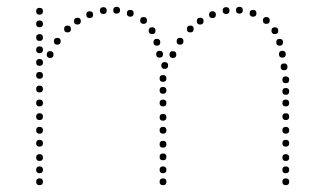

<svg xmlns="http://www.w3.org/2000/svg" viewBox="-20 -543 949 563"><path d="M96 -231Q86 -231 86 -241Q86 -251 96 -251Q106 -251 106 -241Q106 -231 96 -231ZM96 -191Q86 -191 86 -201Q86 -211 96 -211Q106 -211 106 -201Q106 -191 96 -191ZM96 -151Q86 -151 86 -161Q86 -171 96 -171Q106 -171 106 -161Q106 -151 96 -151ZM96 -113Q86 -113 86 -123Q86 -133 96 -133Q106 -133 106 -123Q106 -113 96 -113ZM96 -71Q86 -71 86 -81Q86 -91 96 -91Q106 -91 106 -81Q106 -71 96 -71ZM96 -35Q86 -35 86 -45Q86 -55 96 -55Q106 -55 106 -45Q106 -35 96 -35ZM96 0Q86 0 86 -10Q86 -20 96 -20Q106 -20 106 -10Q106 0 96 0ZM96 -500Q86 -500 86 -510Q86 -520 96 -520Q106 -520 106 -510Q106 -500 96 -500ZM96 -387Q86 -387 86 -397Q86 -407 96 -407Q106 -407 106 -397Q106 -387 96 -387ZM96 -350Q86 -350 86 -360Q86 -370 96 -370Q106 -370 106 -360Q106 -350 96 -350ZM96 -312Q86 -312 86 -322Q86 -332 96 -332Q106 -332 106 -322Q106 -312 96 -312ZM96 -272Q86 -272 86 -282Q86 -292 96 -292Q106 -292 106 -282Q106 -272 96 -272ZM96 -423Q86 -423 86 -433Q86 -443 96 -443Q106 -443 106 -433Q106 -423 96 -423ZM96 -463Q86 -463 86 -473Q86 -483 96 -483Q106 -483 106 -473Q106 -463 96 -463ZM458 -231Q448 -231 448 -241Q448 -251 458 -251Q468 -251 468 -241Q468 -231 458 -231ZM458 -189Q448 -189 448 -199Q448 -209 458 -209Q468 -209 468 -199Q468 -189 458 -189ZM458 -151Q448 -151 448 -161Q448 -171 458 -171Q468 -171 468 -161Q468 -151 458 -151ZM458 -110Q448 -110 448 -120Q448 -130 458 -130Q468 -130 468 -120Q468 -110 458 -110ZM458 -73Q448 -73 448 -83Q448 -93 458 -93Q468 -93 468 -83Q468 -73 458 -73ZM458 -35Q448 -35 448 -45Q448 -55 458 -55Q468 -55 468 -45Q468 -35 458 -35ZM458 0Q448 0 448 -10Q448 -20 458 -20Q468 -20 468 -10Q468 0 458 0ZM283 -502Q273 -502 273 -512Q273 -522 283 -522Q293 -522 293 -512Q293 -502 283 -502ZM322 -503Q312 -503 312 -513Q312 -523 322 -523Q332 -523 332 -513Q332 -503 322 -503ZM362 -494Q352 -494 352 -504Q352 -514 362 -514Q372 -514 372 -504Q372 -494 362 -494ZM401 -473Q391 -473 391 -483Q391 -493 401 -493Q411 -493 411 -483Q411 -473 401 -473ZM426 -443Q416 -443 416 -453Q416 -463 426 -463Q436 -463 436 -453Q436 -443 426 -443ZM448 -374Q438 -374 438 -384Q438 -394 448 -394Q458 -394 458 -384Q458 -374 448 -374ZM463 -341Q453 -341 453 -351Q453 -361 463 -361Q473 -361 473 -351Q473 -341 463 -341ZM440 -409Q430 -409 430 -419Q430 -429 440 -429Q450 -429 450 -419Q450 -409 440 -409ZM458 -303Q448 -303 448 -313Q448 -323 458 -323Q468 -323 468 -313Q468 -303 458 -303ZM243 -490Q233 -490 233 -500Q233 -510 243 -510Q253 -510 253 -500Q253 -490 243 -490ZM458 -268Q448 -268 448 -278Q448 -288 458 -288Q468 -288 468 -278Q468 -268 458 -268ZM207 -471Q197 -471 197 -481Q197 -491 207 -491Q217 -491 217 -481Q217 -471 207 -471ZM178 -448Q168 -448 168 -458Q168 -468 178 -468Q188 -468 188 -458Q188 -448 178 -448ZM148 -412Q138 -412 138 -422Q138 -432 148 -432Q158 -432 158 -422Q158 -412 148 -412ZM127 -373Q117 -373 117 -383Q117 -393 127 -393Q137 -393 137 -383Q137 -373 127 -373ZM818 -231Q808 -231 808 -241Q808 -251 818 -251Q828 -251 828 -241Q828 -231 818 -231ZM818 -191Q808 -191 808 -201Q808 -211 818 -211Q828 -211 828 -201Q828 -191 818 -191ZM818 -151Q808 -151 808 -161Q808 -171 818 -171Q828 -171 828 -161Q828 -151 818 -151ZM818 -113Q808 -113 808 -123Q808 -133 818 -133Q828 -133 828 -123Q828 -113 818 -113ZM818 -71Q808 -71 808 -81Q808 -91 818 -91Q828 -91 828 -81Q828 -71 818 -71ZM818 -35Q808 -35 808 -45Q808 -55 818 -55Q828 -55 828 -45Q828 -35 818 -35ZM818 0Q808 0 808 -10Q808 -20 818 -20Q828 -20 828 -10Q828 0 818 0ZM643 -502Q633 -502 633 -512Q633 -522 643 -522Q653 -522 653 -512Q653 -502 643 -502ZM682 -503Q672 -503 672 -513Q672 -523 682 -523Q692 -523 692 -513Q692 -503 682 -503ZM722 -494Q712 -494 712 -504Q712 -514 722 -514Q732 -514 732 -504Q732 -494 722 -494ZM761 -473Q751 -473 751 -483Q751 -493 761 -493Q771 -493 771 -483Q771 -473 761 -473ZM786 -443Q776 -443 776 -453Q776 -463 786 -463Q796 -463 796 -453Q796 -443 786 -443ZM808 -374Q798 -374 798 -384Q798 -394 808 -394Q818 -394 818 -384Q818 -374 808 -374ZM813 -337Q803 -337 803 -347Q803 -357 813 -357Q823 -357 823 -347Q823 -337 813 -337ZM800 -409Q790 -409 790 -419Q790 -429 800 -429Q810 -429 810 -419Q810 -409 800 -409ZM818 -299Q808 -299 808 -309Q808 -319 818 -319Q828 -319 828 -309Q828 -299 818 -299ZM603 -490Q593 -490 593 -500Q593 -510 603 -510Q613 -510 613 -500Q613 -490 603 -490ZM818 -265Q808 -265 808 -275Q808 -285 818 -285Q828 -285 828 -275Q828 -265 818 -265ZM567 -471Q557 -471 557 -481Q557 -491 567 -491Q577 -491 577 -481Q577 -471 567 -471ZM538 -448Q528 -448 528 -458Q528 -468 538 -468Q548 -468 548 -458Q548 -448 538 -448ZM508 -412Q498 -412 498 -422Q498 -432 508 -432Q518 -432 518 -422Q518 -412 508 -412ZM487 -373Q477 -373 477 -383Q477 -393 487 -393Q497 -393 497 -383Q497 -373 487 -373Z"/></svg>

Font: Raleway Dots 
Style: Regular
Weight: 400
Version: Version 1.000